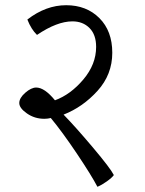

<svg xmlns="http://www.w3.org/2000/svg" viewBox="-20 -639 556 737"><path d="M85 -564Q156 -619 234 -619Q312 -619 361.5 -569.5Q411 -520 411 -436.5Q411 -353 354.5 -290.5Q298 -228 224 -199Q269 -153 336.5 -73Q404 7 417 33Q410 43 390.5 57Q371 71 354 78Q331 34 275 -49.5Q219 -133 175 -186Q163 -183 150 -183Q113 -183 83.5 -203.5Q54 -224 54 -243.5Q54 -263 77 -283Q100 -303 119 -303Q151 -303 191 -254Q251 -276 300 -334Q349 -392 349 -459Q349 -506 323.5 -531.5Q298 -557 258 -557Q199 -557 122 -505Q100 -526 85 -564Z"/></svg>

Font: Karma
Style: Regular
Weight: 400
Designer: Joana Correia
Foundry: Indian Type Foundry
Version: Version 1.202;PS 1.0;hotconv 1.0.78;makeotf.lib2.5.61930; tt